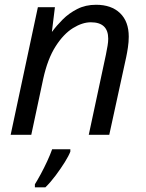

<svg xmlns="http://www.w3.org/2000/svg" viewBox="-20 -568 616 809"><path d="M24.9 0 139.6 -537.6H211.4L198.7 -434.6H199.7Q218.3 -460 244.4 -486.1Q270.5 -512.2 305.4 -530Q340.3 -547.9 384.8 -547.9Q449.2 -547.9 485.8 -512.7Q522.5 -477.5 522.5 -413.6Q522.5 -391.1 519 -368.2Q515.6 -345.2 511.7 -327.1L440.4 0H354L426.3 -337.9Q430.7 -359.9 433.3 -375.5Q436 -391.1 436 -404.8Q436 -474.1 362.8 -474.1Q327.1 -474.1 287.6 -449.7Q248 -425.3 214.4 -372.8Q180.7 -320.3 162.1 -235.8L111.8 0ZM127 221.2V208.5Q137.7 191.4 151.9 165.3Q166 139.2 179 111.1Q191.9 83 199.7 61H276.4V70.8Q270 87.9 253.2 115Q236.3 142.1 214.8 170.9Q193.4 199.7 171.4 221.2Z"/></svg>

Font: Open Sans
Style: Italic
Weight: 400
Italic angle: -12°
Designer: Monotype Design Team
Foundry: Monotype Imaging Inc.
Version: Version 3.000; ttfautohint (v1.8.4)